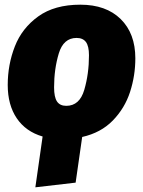

<svg xmlns="http://www.w3.org/2000/svg" viewBox="-20 -574 612 820"><path d="M558 -325Q558 -251 535.5 -181.5Q513 -112 462 -59.5Q411 -7 331 11L303 206L131 226L162 9Q90 -12 51.5 -69Q13 -126 13 -211Q13 -298 43.5 -376Q74 -454 143.5 -504Q213 -554 323 -554Q433 -554 495.5 -492.5Q558 -431 558 -325ZM307 -412Q251 -412 231 -345.5Q211 -279 211 -201Q211 -159 223.5 -140.5Q236 -122 263 -122Q320 -122 340 -190.5Q360 -259 360 -338Q360 -377 347 -394.5Q334 -412 307 -412Z"/></svg>

Font: FiraGO Heavy
Style: Italic
Weight: 900
Italic angle: -8°
Designer: bBox Type GmbH
Foundry: bBox Type GmbH
Version: Version 1.001